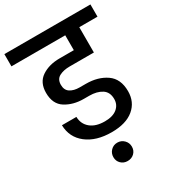

<svg xmlns="http://www.w3.org/2000/svg" viewBox="-250 -858 1071 1196"><g transform="rotate(-30 285.5 -259.5)"><path d="M290 -470Q245 -470 215 -454Q185 -438 185 -398Q185 -360 211 -343Q237 -326 278 -326H323Q410 -326 469 -285Q528 -244 528 -155Q528 -77 472 -30.5Q416 16 313 16Q202 16 134.5 -36.5Q67 -89 65 -177H169Q170 -126 207 -95Q244 -64 310 -64Q367 -64 398 -89.5Q429 -115 429 -156Q429 -206 394 -228.5Q359 -251 304 -251H265Q190 -251 135 -285.5Q80 -320 80 -401Q80 -475 132 -510Q184 -545 261 -545H363V-652H-24V-740H595V-652H464V-470ZM376 156Q376 184 357 202.5Q338 221 309 221Q281 221 262 202.5Q243 184 243 156Q243 128 262 108.5Q281 89 309 89Q337 89 356.5 108.5Q376 128 376 156Z"/></g></svg>

Font: Poppins Cyr Med
Style: Regular
Weight: 500
Designer: Ninad Kale (Devanagari), Jonny Pinhorn (Latin)
Foundry: Indian Type Foundry
Version: 4.004